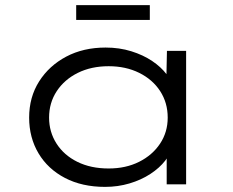

<svg xmlns="http://www.w3.org/2000/svg" viewBox="-20 -721 913 751"><path d="M391 10Q301 10 234 -25Q167 -60 130.5 -121.5Q94 -183 94 -261Q94 -341 133 -402.5Q172 -464 239 -499.5Q306 -535 393 -535Q447 -535 493.5 -520.5Q540 -506 575 -482.5Q610 -459 631.5 -430.5Q653 -402 656 -374L630 -379L633 -522H708V0H632V-142L651 -152Q649 -122 626.5 -93Q604 -64 568 -40.5Q532 -17 486.5 -3.5Q441 10 391 10ZM405 -62Q472 -62 524 -88Q576 -114 606 -159Q636 -204 636 -261Q636 -319 606.5 -364.5Q577 -410 524.5 -436Q472 -462 405 -462Q337 -462 284.5 -436Q232 -410 202 -364.5Q172 -319 172 -261Q172 -205 201 -159.5Q230 -114 282.5 -88Q335 -62 405 -62ZM278 -643V-701H566V-643Z"/></svg>

Font: Lexend Peta Light
Style: Regular
Weight: 300
Version: Version 1.007